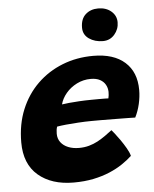

<svg xmlns="http://www.w3.org/2000/svg" viewBox="-53 -779 663 825"><g transform="rotate(-5 279.0 -366.0)"><path d="M486.2 -90.2Q468.1 -73.2 443.6 -56.7Q419 -40.1 387.6 -26.8Q356.2 -13.5 317.4 -5.4Q278.5 2.6 231.8 2.6Q136.6 2.6 79.2 -46.4Q21.9 -95.4 21.9 -188.5Q21.9 -266.8 48 -330Q74.1 -393.2 120.5 -438.4Q166.9 -483.6 228.6 -508Q290.2 -532.4 361.9 -532.4Q450.2 -532.4 498.3 -489.4Q546.4 -446.5 546.4 -369.2Q546.4 -340.1 539.4 -309.4Q532.4 -278.8 519.1 -252.5Q512.2 -252.9 487.7 -253.2Q463.1 -253.5 431.7 -253.8Q400.2 -254.1 372.4 -254.3Q344.5 -254.5 331 -254.2Q302.9 -254 273.8 -252.2Q244.8 -250.5 220.5 -248.1Q196.2 -245.6 181.4 -243Q177 -231.1 177 -212.6Q177 -191.1 188.8 -175.5Q200.6 -159.9 221.1 -151.7Q241.5 -143.5 267.4 -143.5Q290.5 -143.5 310.8 -149.1Q331 -154.8 348.6 -164.2Q366.2 -173.8 382.1 -185Q398 -196.2 412.4 -207.4Q414.9 -204.9 425 -192.2Q435.1 -179.5 447.8 -161.4Q460.4 -143.2 471.4 -124.3Q482.4 -105.4 486.2 -90.2ZM210.6 -336.2Q222.4 -338.1 241.4 -340Q260.5 -341.9 285.1 -343.3Q309.8 -344.8 338 -345Q354.2 -345.2 369.7 -345.2Q385.1 -345.1 396.4 -345.1Q407.8 -345 411.4 -344.6Q413.1 -351 413.8 -358.4Q414.5 -365.9 414.5 -372.9Q414.1 -389.6 406.2 -403.6Q398.4 -417.6 382.7 -426.1Q367 -434.6 342.8 -434.6Q310.8 -434.6 282.8 -420.6Q254.9 -406.5 236 -384Q217.1 -361.5 210.6 -336.2ZM400.9 -733.5Q435.2 -733.5 457.3 -714.6Q479.4 -695.6 479.4 -667.1Q479.4 -637.2 459.9 -614.6Q440.4 -591.9 409.9 -591.9Q374.9 -591.9 349.9 -609.2Q325 -626.6 325 -656.9Q325 -694.6 346.6 -714.1Q368.2 -733.5 400.9 -733.5Z"/></g></svg>

Font: Grandstander Thin
Style: Italic
Weight: 100
Italic angle: -15°
Designer: Tyler Finck
Foundry: Etcetera Type Co
Version: Version 1.200